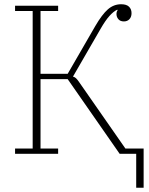

<svg xmlns="http://www.w3.org/2000/svg" viewBox="-20 -725 704 905"><path d="M622 0H544L299 -352H171V-25H254V0H51V-25H134V-673H51V-698H254V-673H171V-377H299L429 -602Q461 -657 488.5 -681Q516 -705 551 -705Q576 -705 588 -693.5Q600 -682 600 -663Q600 -645 590 -634.5Q580 -624 564 -624Q547 -624 538 -634.5Q529 -645 529 -659Q529 -670 535 -678L532 -679Q515 -671 496 -650Q477 -629 454 -589L324 -364Q332 -362 338 -356.5Q344 -351 353 -338L571 -25H657V160H622Z"/></svg>

Font: IBM Plex Serif ExtraLight
Style: Regular
Weight: 200
Designer: Mike Abbink, Paul van der Laan, Pieter van Rosmalen
Foundry: Bold Monday
Version: Version 2.5